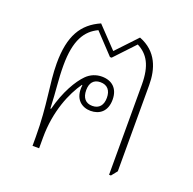

<svg xmlns="http://www.w3.org/2000/svg" viewBox="-104 -656 767 765"><g transform="rotate(20 279.5 -274.0)"><path d="M435 4H443L463 -21V-386C463 -454 442 -522 364 -552L282 -465L199 -552C124 -519 87 -459 87 -342C87 -257 109 -173 109 -38V0H137V-45C137 -158 175 -245 211 -296L213 -295C205 -233 243 -210 278 -210C316 -210 346 -232 346 -282C346 -329 318 -354 275 -354C251 -354 228 -345 210 -327C182 -299 148 -242 128 -164H125C122 -243 115 -282 115 -343C115 -451 147 -499 198 -523L278 -438H285L365 -523C410 -500 435 -460 435 -378ZM278 -231C249 -231 234 -250 234 -282C234 -312 248 -331 277 -331C307 -331 322 -312 322 -281C322 -250 307 -231 278 -231Z"/></g></svg>

Font: Noto Serif Thai SemiCondensed Thin
Style: Regular
Weight: 100
Width: 4
Designer: Monotype Design Team
Foundry: Monotype Imaging Inc.
Version: Version 2.002